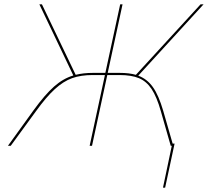

<svg xmlns="http://www.w3.org/2000/svg" viewBox="-20 -678 967 893"><path d="M783 -10H792L748 195H738L779 0H774L728 -161Q709 -228 685 -264Q661 -300 626 -314.5Q591 -329 536 -329H479L408 0H397L468 -329H411Q356 -329 315.5 -314.5Q275 -300 235 -263.5Q195 -227 146 -159L30 0H17L136 -165Q189 -238 231.5 -275.5Q274 -313 321 -327L163 -658H175L332 -330Q368 -339 412 -339H470L539 -658H550L481 -339H537Q581 -339 612 -330L913 -658H927L623 -326Q664 -311 691 -273Q718 -235 739 -163Z"/></svg>

Font: Ysabeau Infant Hairline
Style: Italic
Weight: 100
Italic angle: -12°
Designer: Christian Thalmann (Catharsis Fonts)
Version: Version 0.003